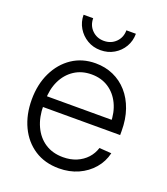

<svg xmlns="http://www.w3.org/2000/svg" viewBox="-137 -830 814 936"><g transform="rotate(20 270.0 -361.5)"><path d="M276.9 10.7Q203.6 10.7 150.1 -24.2Q96.7 -59.1 67.6 -120.4Q38.6 -181.6 38.6 -259.8Q38.6 -338.9 68.4 -400.4Q98.1 -461.9 150.6 -497.1Q203.1 -532.2 272 -532.2Q322.3 -532.2 364.5 -513.4Q406.7 -494.6 437.7 -459.5Q468.8 -424.3 485.8 -375.2Q502.9 -326.2 502.9 -265.6V-244.1H74.2V-299.8H466.8L439.5 -281.2Q439.5 -338.4 418.5 -382.1Q397.5 -425.8 359.9 -450.2Q322.3 -474.6 272 -474.6Q221.2 -474.6 182.9 -449.5Q144.5 -424.3 123.3 -380.1Q102.1 -335.9 102.1 -277.8V-252Q102.1 -191.9 123.3 -145.5Q144.5 -99.1 183.8 -73.2Q223.1 -47.4 277.3 -47.4Q315.9 -47.4 346.9 -60.5Q377.9 -73.7 399.2 -96.9Q420.4 -120.1 429.7 -150.4L492.7 -146Q481.9 -100.1 451.4 -64.7Q420.9 -29.3 376.2 -9.3Q331.5 10.7 276.9 10.7ZM270.5 -600.1Q232.4 -600.1 201.9 -618.2Q171.4 -636.2 153.1 -666.7Q134.8 -697.3 134.8 -734.4H184.6Q184.6 -697.3 209.2 -672.9Q233.9 -648.4 270.5 -648.4Q307.6 -648.4 332.3 -672.9Q356.9 -697.3 356.9 -734.4H406.2Q406.2 -697.3 388.4 -666.7Q370.6 -636.2 339.8 -618.2Q309.1 -600.1 270.5 -600.1Z"/></g></svg>

Font: Inter 28pt Light
Style: Regular
Weight: 300
Designer: Rasmus Andersson
Foundry: rsms
Version: Version 4.001;git-66647c0bb